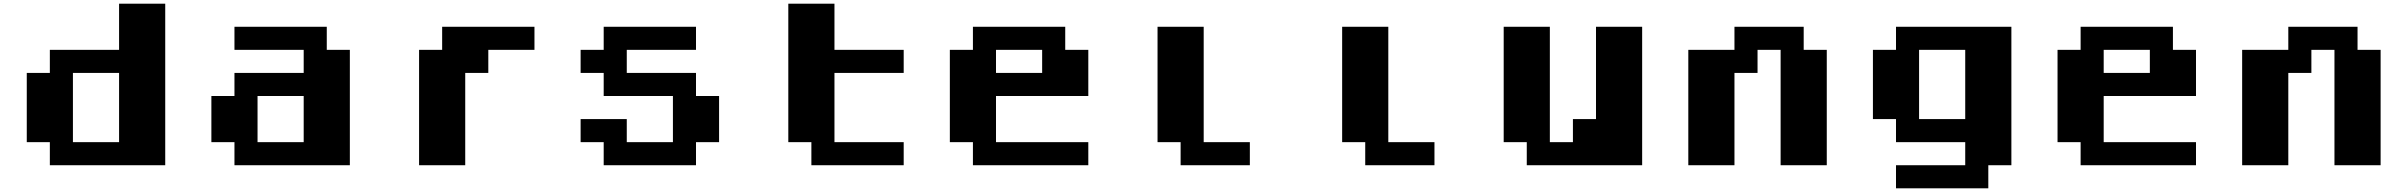

<svg xmlns="http://www.w3.org/2000/svg" viewBox="-20 -895 13040 1040"><path d="M625 -875H875V0H250V-125H125V-500H250V-625H625ZM375 -500V-125H625V-500Z M1250 -750H1750V-625H1875V0H1250V-125H1125V-375H1250V-500H1625V-625H1250ZM1375 -375V-125H1625V-375Z M2375 -750H2875V-625H2625V-500H2500V0H2250V-625H2375Z M3250 -750H3750V-625H3375V-500H3750V-375H3875V-125H3750V0H3250V-125H3125V-250H3375V-125H3625V-375H3250V-500H3125V-625H3250Z M4250 -875H4500V-625H4875V-500H4500V-125H4875V0H4375V-125H4250Z M5250 -750H5750V-625H5875V-375H5375V-125H5875V0H5250V-125H5125V-625H5250ZM5375 -625V-500H5625V-625Z M6250 -750H6500V-125H6750V0H6375V-125H6250Z M7250 -750H7500V-125H7750V0H7375V-125H7250Z M8125 -750H8375V-125H8500V-250H8625V-750H8875V0H8250V-125H8125Z M9375 -750H9750V-625H9875V0H9625V-625H9500V-500H9375V0H9125V-625H9375Z M10250 -750H10875V0H10750V125H10250V0H10625V-125H10250V-250H10125V-625H10250ZM10375 -625V-250H10625V-625Z M11250 -750H11750V-625H11875V-375H11375V-125H11875V0H11250V-125H11125V-625H11250ZM11375 -625V-500H11625V-625Z M12375 -750H12750V-625H12875V0H12625V-625H12500V-500H12375V0H12125V-625H12375Z"/></svg>

Font: Dogica
Style: Bold
Weight: 700
Monospace: yes
Designer: Roberto Mocci
Version: Version 001.000